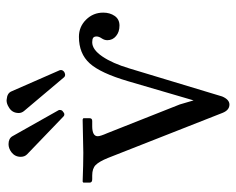

<svg xmlns="http://www.w3.org/2000/svg" viewBox="-86 -614 711 578"><g transform="rotate(-90 269.0 -324.5)"><path d="M100.1 -645Q111.8 -653.8 124.5 -653.8Q141.6 -653.8 148.4 -642.1L226.6 -503.4Q227.5 -502.4 227.5 -499.5Q227.5 -492.7 222.2 -489.7Q218.3 -485.8 213.9 -485.8Q210 -485.8 207.5 -488.8L93.8 -598.1Q86.4 -605.5 86.4 -617.2Q86.4 -634.3 100.1 -645ZM235.4 -652.8Q246.1 -659.7 256.3 -659.7Q259.3 -659.7 260.3 -659.2Q277.8 -657.7 283.2 -645.5L347.2 -499.5Q347.7 -498.5 347.7 -496.1Q347.7 -490.2 341.3 -485.8Q336.4 -483.4 333 -483.4Q329.1 -483.4 326.2 -486.3L224.1 -607.4Q218.3 -614.7 218.3 -623Q218.3 -643.1 235.4 -652.8ZM431.2 -401.9Q409.2 -401.9 388.4 -371.3Q367.7 -340.8 352.5 -290L268.1 -10.7Q258.8 11.2 243.7 11.2Q227.1 11.2 218.8 -9.3L83 -354.5Q72.3 -380.9 61.8 -391.4Q51.3 -401.9 30.3 -401.9H19Q8.8 -401.9 8.8 -409.2V-428.7L11.7 -430.7Q64.9 -428.7 98.6 -428.7L198.7 -430.7L202.6 -428.7V-409.7Q202.6 -401.9 194.3 -401.9H177.2Q148.4 -401.4 148.4 -385.3Q148.4 -377.4 157.7 -356.4L244.1 -138.2L256.3 -96.7L314 -293.9Q338.4 -377 367.7 -409.4Q397 -441.9 447.8 -441.9Q478 -441.9 499.3 -420.4Q520.5 -398.9 520.5 -368.7Q520.5 -348.6 510.5 -334.2Q500.5 -319.8 481.4 -319.8Q462.4 -319.8 450 -330.1Q437.5 -340.3 437.5 -356.4Q437.5 -365.2 443.1 -373.5Q448.7 -381.8 448.7 -388.7Q448.7 -396 444.8 -398.9Q440.9 -401.9 431.2 -401.9Z"/></g></svg>

Font: Libertinage
Style: f
Weight: 400
Designer: OSP
Foundry: OSP
Version: Version 1.0; 2008; OFL relea